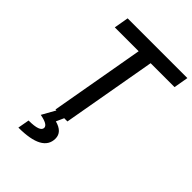

<svg xmlns="http://www.w3.org/2000/svg" viewBox="-265 -806 1153 1153"><g transform="rotate(45 311.5 -229.0)"><path d="M196.3 0 302.2 -600.6H99.6L115.7 -693.4H623L606.9 -600.6H403.8L297.9 0ZM115.7 234.4 128.9 161.1Q226.6 161.1 226.6 125.5Q226.6 98.1 156.7 85.4L217.8 -23.9L270 1L248.5 48.8Q320.3 67.9 320.3 123.5Q320.3 234.4 115.7 234.4Z"/></g></svg>

Font: CaskaydiaCove NFP
Style: Italic
Weight: 400
Italic angle: -10°
Designer: Aaron Bell
Foundry: Saja Typeworks
Version: Version 2111.001; VTT 6.35;Nerd Fonts 3.1.1